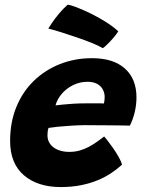

<svg xmlns="http://www.w3.org/2000/svg" viewBox="-20 -774 598 797"><path d="M486.5 -90.5Q468 -73.5 443.5 -56.8Q419 -40 387.8 -26.8Q356.5 -13.5 317.5 -5.5Q278.5 2.5 232 2.5Q136.5 2.5 79.2 -46.5Q22 -95.5 22 -188.5Q22 -267 48 -330.2Q74 -393.5 120.5 -438.5Q167 -483.5 228.8 -508Q290.5 -532.5 362 -532.5Q450.5 -532.5 498.5 -489.5Q546.5 -446.5 546.5 -369.5Q546.5 -340 539.5 -309.5Q532.5 -279 519 -252.5Q512.5 -253 487.8 -253.2Q463 -253.5 431.8 -253.8Q400.5 -254 372.5 -254.2Q344.5 -254.5 331 -254.5Q303 -254 274 -252.2Q245 -250.5 220.8 -248Q196.5 -245.5 181.5 -243Q177 -231 177 -212.5Q177 -191 188.8 -175.5Q200.5 -160 221 -151.8Q241.5 -143.5 267.5 -143.5Q290.5 -143.5 310.8 -149.2Q331 -155 348.8 -164.5Q366.5 -174 382.2 -185.2Q398 -196.5 412.5 -207.5Q415 -205 425 -192.2Q435 -179.5 447.8 -161.5Q460.5 -143.5 471.5 -124.5Q482.5 -105.5 486.5 -90.5ZM210.5 -336.5Q222.5 -338 241.5 -340Q260.5 -342 285.2 -343.5Q310 -345 338 -345Q354.5 -345.5 369.8 -345.2Q385 -345 396.5 -345Q408 -345 411.5 -344.5Q413 -351 413.8 -358.5Q414.5 -366 414.5 -373Q414 -389.5 406.2 -403.5Q398.5 -417.5 382.8 -426Q367 -434.5 343 -434.5Q311 -434.5 283 -420.5Q255 -406.5 236 -384Q217 -361.5 210.5 -336.5ZM261 -754.5Q272.5 -753.5 298.5 -743.5Q324.5 -733.5 356.8 -717.8Q389 -702 419.5 -682.8Q450 -663.5 471 -644Q463 -631 449.8 -615.8Q436.5 -600.5 424.2 -588.8Q412 -577 406.5 -574Q390 -584 361.8 -595.5Q333.5 -607 300.5 -618.2Q267.5 -629.5 236 -639.5Q204.5 -649.5 180.5 -655.5Q184 -661.5 195.8 -679Q207.5 -696.5 224.8 -717.2Q242 -738 261 -754.5Z"/></svg>

Font: Grandstander Thin
Style: Bold Italic
Weight: 700
Italic angle: -15°
Version: Version 1.200